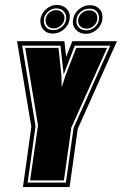

<svg xmlns="http://www.w3.org/2000/svg" viewBox="-20 -758 494 778"><path d="M73 0 107 -244 49 -591H241L248 -527L273 -591H454L295 -236L262 0ZM92 -18H247L278 -239L427 -573H283L238 -456L225 -573H70L124 -247ZM102 -27 134 -250 82 -564H217L229 -451L230 -404L245 -451L289 -564H414L269 -241L239 -27ZM193 -622Q169 -622 155 -639Q141 -656 144 -681Q148 -704 167 -721Q186 -738 210 -738Q235 -738 250.5 -722Q266 -706 262 -681Q259 -656 239 -639Q219 -622 193 -622ZM328 -621Q303 -621 287.5 -637.5Q272 -654 276 -679Q280 -704 300 -720.5Q320 -737 345 -737Q369 -737 383.5 -721Q398 -705 395 -679Q391 -655 372 -638Q353 -621 328 -621ZM195 -636Q215 -636 230.5 -649Q246 -662 248 -681Q250 -699 239 -711.5Q228 -724 208 -724Q190 -724 175.5 -711.5Q161 -699 158 -681Q156 -660 166.5 -648Q177 -636 195 -636ZM330 -635Q349 -635 364 -648Q379 -661 381 -679Q383 -699 372.5 -711Q362 -723 343 -723Q323 -723 307.5 -710.5Q292 -698 290 -679Q287 -659 299 -647Q311 -635 330 -635ZM197 -643Q181 -643 172 -654Q163 -665 165 -681Q167 -695 179 -706Q191 -717 207 -717Q224 -717 233.5 -706Q243 -695 241 -681Q239 -665 226.5 -654Q214 -643 197 -643ZM332 -642Q314 -642 304.5 -652.5Q295 -663 297 -679Q299 -694 311.5 -705Q324 -716 342 -716Q359 -716 367.5 -705.5Q376 -695 374 -679Q372 -664 359.5 -653Q347 -642 332 -642Z"/></svg>

Font: Alumni Sans Collegiate One SC
Style: Italic
Weight: 400
Italic angle: -8°
Designer: Robert E. Leuschke
Foundry: Robert E. Leuschke
Version: Version 1.100